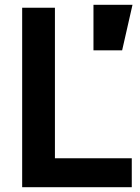

<svg xmlns="http://www.w3.org/2000/svg" viewBox="-20 -777 583 797"><path d="M487 -568 530 -757H368V-568ZM527 0V-120H208V-745H72V0Z"/></svg>

Font: Plus Jakarta Sans
Style: Bold
Weight: 700
Designer: Gumpita Rahayu
Foundry: Tokotype
Version: Version 2.071;gftools[0.9.30]